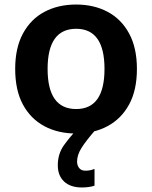

<svg xmlns="http://www.w3.org/2000/svg" viewBox="-20 -579 671 847"><path d="M47 -275Q47 -368 81.5 -431.5Q116 -495 176.5 -527Q237 -559 316 -559Q394 -559 454.5 -527Q515 -495 549.5 -431.5Q584 -368 584 -275Q584 -181 549.5 -118Q515 -55 454.5 -22.5Q394 10 316 10Q236 10 175.5 -22.5Q115 -55 81 -118Q47 -181 47 -275ZM190 -275Q190 -98 316 -98Q441 -98 441 -275Q441 -452 316 -452Q190 -452 190 -275ZM235 150Q235 99 262.5 61Q290 23 320 -8L396 0Q358 44 339 74.5Q320 105 320 134Q320 150 329 162Q338 174 357 174Q366 174 375.5 172.5Q385 171 394 167H397V240Q386 244 371.5 246Q357 248 341 248Q291 248 263 222Q235 196 235 150Z"/></svg>

Font: Kufam SemiBold
Style: Regular
Weight: 600
Designer: Wael Morcos, Artur Schmal
Foundry: Original Type
Version: Version 1.300; ttfautohint (v1.8.3)